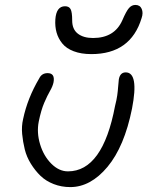

<svg xmlns="http://www.w3.org/2000/svg" viewBox="-20 -764 619 774"><path d="M348.1 -545.9Q307.1 -545.9 277.1 -557.4Q247.1 -568.8 231 -588.9Q214.8 -608.9 208 -633.1Q201.2 -657.2 203.1 -686Q207 -738.8 242.2 -738.8Q258.3 -738.8 264.6 -727.1Q271 -715.3 271 -681.2Q271 -646 293.7 -628.4Q316.4 -610.8 355 -610.8Q441.4 -610.8 473.1 -682.1Q488.8 -718.8 499.8 -731.4Q510.7 -744.1 525.9 -744.1Q544.4 -744.1 551.3 -728Q558.1 -711.9 550.8 -690.9Q506.8 -545.9 348.1 -545.9ZM263.2 -9.8Q227.5 -9.8 196.3 -22Q165 -34.2 143.3 -55.2Q121.6 -76.2 104.5 -103.8Q87.4 -131.3 79.8 -161.9Q72.3 -192.4 69.3 -223.9Q66.4 -255.4 73.2 -284.2Q90.8 -368.2 138.2 -448.2Q148.4 -469.2 171.9 -469.2Q202.6 -469.2 195.8 -432.1Q192.4 -416 181.9 -397.9Q171.4 -379.9 158.4 -349.9Q145.5 -319.8 136.2 -273.9Q127.4 -229.5 141.6 -182.4Q155.8 -135.3 186.8 -104.2Q217.8 -73.2 253.9 -73.2Q394 -73.2 443.8 -336.9Q450.2 -361.8 452.6 -379.6Q455.1 -397.5 456.3 -414.8Q457.5 -432.1 459 -443.8Q463.9 -472.2 486.8 -472.2Q540.5 -472.2 512.2 -326.2Q481.4 -172.9 413.3 -91.3Q345.2 -9.8 263.2 -9.8Z"/></svg>

Font: Shantell Sans Irregular
Style: Italic
Weight: 300
Italic angle: -11.31°
Designer: Stephen Nixon, Anya Danilova, Shantell Martin
Foundry: Arrow Type
Version: Version 1.006;[9816181b4]